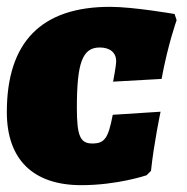

<svg xmlns="http://www.w3.org/2000/svg" viewBox="-30 -534 547 562"><path d="M208 8C314 8 399 -21 399 -21L412 -34C420 -112 440 -207 440 -207L300 -198C287 -129 276 -114 240 -114C205 -114 195 -136 195 -218C195 -350 211 -395 262 -395C292 -395 310 -380 310 -355C310 -341 301 -295 301 -295L443 -303C461 -402 487 -475 487 -475L481 -493C481 -493 361 -514 292 -514C91 -514 -10 -411 -10 -206C-10 -67 67 8 208 8Z"/></svg>

Font: Alegreya SC Black
Style: Italic
Weight: 900
Italic angle: -7°
Designer: Juan Pablo del Peral
Foundry: Huerta Tipografica
Version: Version 2.007;PS 002.007;hotconv 1.0.88;makeotf.lib2.5.64775